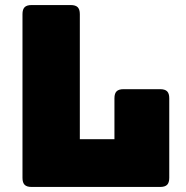

<svg xmlns="http://www.w3.org/2000/svg" viewBox="-20 -740 735 760"><path d="M614 0H105Q86 0 77.5 -8.5Q69 -17 69 -36V-684Q69 -703 77.5 -711.5Q86 -720 105 -720H260Q279 -720 287.5 -711.5Q296 -703 296 -684V-189H433V-351Q433 -370 441.5 -378.5Q450 -387 469 -387H614Q633 -387 641.5 -378.5Q650 -370 650 -351V-36Q650 -17 641.5 -8.5Q633 0 614 0Z"/></svg>

Font: Bungee
Style: Regular
Weight: 400
Designer: David Jonathan Ross
Foundry: David Jonathan Ross
Version: Version 1.001;PS 1.0;hotconv 1.0.72;makeotf.lib2.5.5900